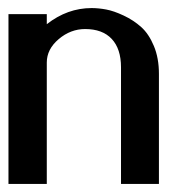

<svg xmlns="http://www.w3.org/2000/svg" viewBox="-20 -456 476 476"><path d="M96 -396Q147 -436 207 -436Q224 -436 243 -432.5Q262 -429 286.5 -417.5Q311 -406 330 -389Q349 -372 361.5 -342Q374 -312 374 -273V-15V-8V0H367H359H295H287H280V-8V-15V-289Q280 -335 257 -359.5Q234 -384 191 -384Q155 -384 125.5 -359Q96 -334 96 -301V-15V-8V0H88H81H16H8H1V-8V-15V-406V-414V-421H8H16H81H88H96V-414V-406Z"/></svg>

Font: Loyal Sans
Style: Boldv1
Weight: 700
Version: Version 001.000